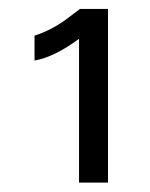

<svg xmlns="http://www.w3.org/2000/svg" viewBox="-20 -751 330 421"><path d="M216.8 -350.6V-731.4H155.3L123 -707C100.9 -691.4 78.5 -680 55.7 -672.9V-618.2C85 -623.4 117.5 -639.3 153.3 -666V-350.6Z"/></svg>

Font: FreeUniversal
Style: Regular
Weight: 400
Version: Version 1.001